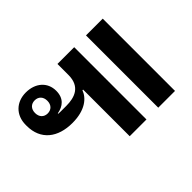

<svg xmlns="http://www.w3.org/2000/svg" viewBox="-107 -801 1037 1037"><g transform="rotate(-45 411.5 -282.0)"><path d="M387 0H515V-552H387V-468C387 -378 324 -358 261 -358H222C214 -358 207 -358 199 -359L200 -362C246 -370 280 -397 280 -454C280 -521 229 -564 157 -564C85 -564 33 -516 33 -440V-433C33 -326 108 -269 219 -269C317 -269 366 -312 382 -356H387ZM161 -400C133 -400 114 -419 114 -450C114 -481 133 -500 161 -500C189 -500 208 -481 208 -450C208 -419 189 -400 161 -400ZM733 0V-552H605V0Z"/></g></svg>

Font: IBM Plex Thai Looped SemiBold
Style: Regular
Weight: 600
Designer: Mike Abbink, Paul van der Laan, Pieter van Rosmalen, Ben Mitchell, Mark Frömberg
Foundry: Bold Monday
Version: Version 1.0